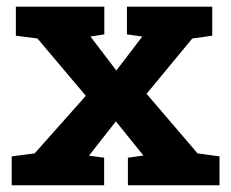

<svg xmlns="http://www.w3.org/2000/svg" viewBox="-20 -548 684 568"><path d="M322.8 -189 243.2 -87.4 288.1 -81.5V0H14.6V-85.4L82.5 -94.2L233.9 -264.6L90.8 -434.1L26.9 -442.4V-528.3H288.6V-446.3L247.6 -439.9L324.2 -339.4L400.9 -439.9L355.5 -446.3V-528.3H607.9V-442.4L548.8 -434.1L413.6 -270.5L564.5 -94.2L629.4 -85.4V0H358.4V-81.5L404.3 -87.9Z"/></svg>

Font: Battambang
Style: Bold
Weight: 700
Designer: Danh Hong
Version: Version 8.002; ttfautohint (v1.8.3)